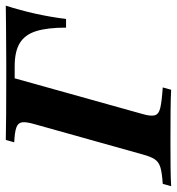

<svg xmlns="http://www.w3.org/2000/svg" viewBox="-19 -617 611 663"><g transform="rotate(-90 286.5 -285.5)"><path d="M-25 0 -16.9 -29Q21 -31.5 39.9 -37.1Q58.9 -42.7 68.1 -56.9Q77.4 -71 84.7 -98.4L189.5 -472.6Q197.6 -500.8 195.6 -514.9Q193.5 -529 177.4 -534.7Q161.3 -540.3 126.6 -541.9L134.7 -571Q168.5 -570.2 222.2 -569.8Q275.8 -569.4 348.4 -569.4Q378.2 -569.4 406.9 -569.4Q435.5 -569.4 464.9 -569.8Q494.4 -570.2 527 -570.2Q559.7 -570.2 598.4 -571Q582.3 -520.2 571 -469.8Q559.7 -419.4 552.4 -362.9H522.6Q522.6 -427.4 510.5 -466.1Q498.4 -504.8 469.4 -522.6Q440.3 -540.3 389.5 -540.3H347.6L224.2 -98.4Q216.1 -71 219.8 -56.9Q223.4 -42.7 245.6 -37.5Q267.7 -32.3 316.1 -29L308.1 0Q278.2 -1.6 232.7 -2Q187.1 -2.4 129 -2.4Q81.5 -2.4 42.3 -2Q3.2 -1.6 -25 0Z"/></g></svg>

Font: Playfair 5pt SemiExpanded Light ExtraBold
Style: Italic
Weight: 800
Italic angle: -15.6°
Version: Version 2.001;gftools[0.9.30]